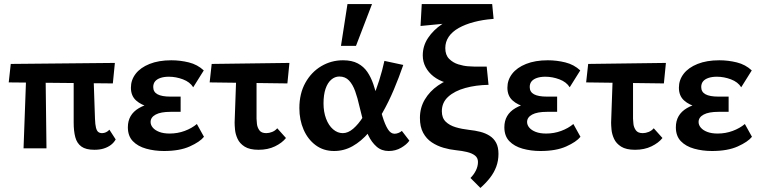

<svg xmlns="http://www.w3.org/2000/svg" viewBox="-20 -731 3742 946"><path d="M96 0 111 -411H204L209 0ZM23 -325 33 -416 546 -421 536 -320ZM343 -127V-411H439L448 -146Q449 -117 453 -101.5Q457 -86 464.5 -80.5Q472 -75 483 -75Q493 -75 502.5 -79.5Q512 -84 519 -92L550 -44Q541 -28 526.5 -17Q512 -6 492 0.5Q472 7 445 7Q403 7 381 -9Q359 -25 351 -55Q343 -85 343 -127Z M788 13Q741 13 700 1.5Q659 -10 634.5 -35.5Q610 -61 610 -104Q610 -166 664 -198Q718 -230 806 -230V-194Q758 -194 717 -203.5Q676 -213 650.5 -236Q625 -259 625 -299Q625 -337 648.5 -367.5Q672 -398 717 -416Q762 -434 824 -434Q868 -434 910.5 -423.5Q953 -413 984 -384L932 -301Q916 -327 881.5 -340Q847 -353 812 -353Q788 -353 770.5 -347Q753 -341 744 -330Q735 -319 735 -302Q735 -278 756 -266.5Q777 -255 820 -255H870V-180H820Q772 -180 747 -166.5Q722 -153 722 -130Q722 -115 733 -102Q744 -89 765 -81Q786 -73 816 -73Q855 -73 890 -86Q925 -99 950 -120L985 -57Q965 -32 915 -9.5Q865 13 788 13Z M1013 -325 1023 -416 1406 -421 1396 -320ZM1136 -127 1146 -411H1244V-146Q1244 -137 1246 -120Q1248 -103 1258 -89Q1268 -75 1292 -75Q1306 -75 1321 -81Q1336 -87 1346 -99L1389 -51Q1370 -27 1335 -10Q1300 7 1254 7Q1210 7 1185.5 -8.5Q1161 -24 1150.5 -47Q1140 -70 1138 -92Q1136 -114 1136 -127Z M1626 13Q1574 13 1535.5 -15.5Q1497 -44 1476 -92Q1455 -140 1455 -198Q1455 -270 1484.5 -323Q1514 -376 1563 -405Q1612 -434 1670 -434Q1714 -434 1743 -418.5Q1772 -403 1790 -376.5Q1808 -350 1819.5 -316Q1831 -282 1840 -246Q1853 -195 1865 -156Q1877 -117 1891 -94.5Q1905 -72 1924 -72Q1932 -72 1942 -75.5Q1952 -79 1960 -86L1997 -38Q1984 -19 1956.5 -3Q1929 13 1895 13Q1860 13 1835.5 -8.5Q1811 -30 1795 -63.5Q1779 -97 1769 -135Q1759 -173 1751 -207Q1742 -248 1730 -281.5Q1718 -315 1699.5 -334.5Q1681 -354 1652 -354Q1630 -354 1612 -338.5Q1594 -323 1584 -293.5Q1574 -264 1574 -221Q1574 -180 1586.5 -146.5Q1599 -113 1621 -94Q1643 -75 1669 -75Q1695 -75 1720.5 -97Q1746 -119 1769.5 -156Q1793 -193 1813 -239.5Q1833 -286 1848.5 -335.5Q1864 -385 1874 -431L1967 -411Q1946 -350 1920.5 -289.5Q1895 -229 1864 -174.5Q1833 -120 1796.5 -77.5Q1760 -35 1717.5 -11Q1675 13 1626 13ZM1660 -505 1692 -711H1813L1734 -505Z M2347 195 2298 146Q2315 129 2325 108.5Q2335 88 2335 67Q2335 47 2320.5 35.5Q2306 24 2281 18Q2256 12 2226 9Q2196 6 2165 -3Q2134 -12 2107.5 -29.5Q2081 -47 2065 -76.5Q2049 -106 2049 -150Q2049 -200 2073 -240.5Q2097 -281 2138 -309.5Q2179 -338 2232 -353Q2285 -368 2342 -368L2387 -313Q2325 -312 2272.5 -297.5Q2220 -283 2188.5 -254.5Q2157 -226 2157 -183Q2157 -150 2176 -131.5Q2195 -113 2225.5 -104Q2256 -95 2292 -91Q2321 -88 2346.5 -81.5Q2372 -75 2392.5 -62Q2413 -49 2424.5 -27.5Q2436 -6 2436 27Q2436 61 2425 90.5Q2414 120 2394 145.5Q2374 171 2347 195ZM2253 -313Q2211 -313 2176 -324Q2141 -335 2116 -354.5Q2091 -374 2077 -400.5Q2063 -427 2063 -458Q2063 -505 2089 -544Q2115 -583 2158 -612Q2201 -641 2254 -659Q2307 -677 2362 -681L2411 -638Q2359 -634 2315.5 -622.5Q2272 -611 2240 -593Q2208 -575 2191 -550Q2174 -525 2174 -494Q2174 -460 2193 -441Q2212 -422 2238 -414Q2264 -406 2286 -404.5Q2308 -403 2315 -403H2378L2387 -313ZM2052 -603 2058 -711H2405L2412 -638Z M2643 13Q2596 13 2555 1.5Q2514 -10 2489.5 -35.5Q2465 -61 2465 -104Q2465 -166 2519 -198Q2573 -230 2661 -230V-194Q2613 -194 2572 -203.5Q2531 -213 2505.5 -236Q2480 -259 2480 -299Q2480 -337 2503.5 -367.5Q2527 -398 2572 -416Q2617 -434 2679 -434Q2723 -434 2765.5 -423.5Q2808 -413 2839 -384L2787 -301Q2771 -327 2736.5 -340Q2702 -353 2667 -353Q2643 -353 2625.5 -347Q2608 -341 2599 -330Q2590 -319 2590 -302Q2590 -278 2611 -266.5Q2632 -255 2675 -255H2725V-180H2675Q2627 -180 2602 -166.5Q2577 -153 2577 -130Q2577 -115 2588 -102Q2599 -89 2620 -81Q2641 -73 2671 -73Q2710 -73 2745 -86Q2780 -99 2805 -120L2840 -57Q2820 -32 2770 -9.5Q2720 13 2643 13Z M2868 -325 2878 -416 3261 -421 3251 -320ZM2991 -127 3001 -411H3099V-146Q3099 -137 3101 -120Q3103 -103 3113 -89Q3123 -75 3147 -75Q3161 -75 3176 -81Q3191 -87 3201 -99L3244 -51Q3225 -27 3190 -10Q3155 7 3109 7Q3065 7 3040.5 -8.5Q3016 -24 3005.5 -47Q2995 -70 2993 -92Q2991 -114 2991 -127Z M3488 13Q3441 13 3400 1.5Q3359 -10 3334.5 -35.5Q3310 -61 3310 -104Q3310 -166 3364 -198Q3418 -230 3506 -230V-194Q3458 -194 3417 -203.5Q3376 -213 3350.5 -236Q3325 -259 3325 -299Q3325 -337 3348.5 -367.5Q3372 -398 3417 -416Q3462 -434 3524 -434Q3568 -434 3610.5 -423.5Q3653 -413 3684 -384L3632 -301Q3616 -327 3581.5 -340Q3547 -353 3512 -353Q3488 -353 3470.5 -347Q3453 -341 3444 -330Q3435 -319 3435 -302Q3435 -278 3456 -266.5Q3477 -255 3520 -255H3570V-180H3520Q3472 -180 3447 -166.5Q3422 -153 3422 -130Q3422 -115 3433 -102Q3444 -89 3465 -81Q3486 -73 3516 -73Q3555 -73 3590 -86Q3625 -99 3650 -120L3685 -57Q3665 -32 3615 -9.5Q3565 13 3488 13Z"/></svg>

Font: Ysabeau Office
Style: Bold
Weight: 700
Designer: Christian Thalmann (Catharsis Fonts)
Version: Version 2.001;gftools[0.9.30]; featfreeze: tnum,lnum,ss02